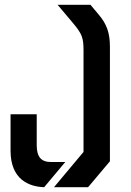

<svg xmlns="http://www.w3.org/2000/svg" viewBox="-20 -780 544 800"><path d="M357 -760H220L284 -684C322 -639 328 -622 328 -570V-147L205 0H347L438 -108V-585C438 -642 425 -679 393 -717ZM192 -105C151 -105 133 -127 133 -175V-304H24V-152C24 -32 101 -2 164 0L252 -105Z"/></svg>

Font: Tekex
Style: Regular
Weight: 400
Designer: NC Empire
Foundry: NC Empire
Version: Version 1.001;hotconv 1.0.109;makeotfexe 2.5.65596